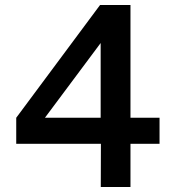

<svg xmlns="http://www.w3.org/2000/svg" viewBox="-20 -743 684 763"><path d="M377.5 -723H498.5V-275H614V-171.5H498.5V0H380.5L381 -171.5H44.5V-275ZM158.5 -275H380V-572Z"/></svg>

Font: Public Sans SemiBold
Style: Regular
Weight: 600
Designer: The Public Sans Project Authors: Dan O. Williams and USWDS (Libre Franklin designed by Pablo Impallari and Rodrigo Fuenz
Version: Version 1.007